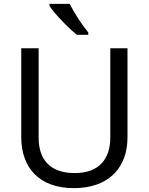

<svg xmlns="http://www.w3.org/2000/svg" viewBox="-20 -964 771 994"><path d="M341 -944H236V-934C259 -897 332 -820 378 -784H437V-796C406 -833 363 -899 341 -944ZM640 -252V-714H551V-252C551 -144 496 -68 367 -68C242 -68 180 -135 180 -251V-714H90V-254C90 -95 184 10 362 10C551 10 640 -104 640 -252Z"/></svg>

Font: Noto Sans Tifinagh Agraw Imazighen
Style: Regular
Weight: 400
Designer: JamraPatel
Foundry: JamraPatel LLC
Version: Version 2.006